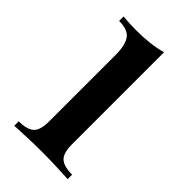

<svg xmlns="http://www.w3.org/2000/svg" viewBox="-171 -584 641 641"><g transform="rotate(45 150.0 -263.5)"><path d="M207 -527V-93Q207 -51 223.5 -36Q240 -21 279 -21V0Q262 -1 226.5 -2.5Q191 -4 154 -4Q119 -4 82 -2.5Q45 -1 27 0V-21Q66 -21 82.5 -36Q99 -51 99 -93V-407Q99 -452 84 -473.5Q69 -495 27 -495V-516Q59 -513 89 -513Q123 -513 152.5 -516.5Q182 -520 207 -527Z"/></g></svg>

Font: Playfair Display Medium
Style: Regular
Weight: 500
Designer: Claus Eggers Sørensen
Foundry: Claus Eggers Sørensen
Version: Version 1.203